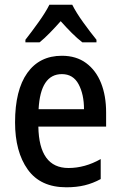

<svg xmlns="http://www.w3.org/2000/svg" viewBox="-20 -786 512 816"><path d="M243 -549Q304 -549 346 -518Q388 -487 409.5 -433Q431 -379 431 -308V-248H143Q146 -72 271 -72Q341 -72 408 -110V-25Q375 -7 340 1.5Q305 10 262 10Q152 10 98 -65.5Q44 -141 44 -266Q44 -403 96 -476Q148 -549 243 -549ZM243 -471Q152 -471 144 -322H337Q337 -385 314 -428Q291 -471 243 -471ZM287 -766Q304 -732 334 -690.5Q364 -649 390 -617V-606H330Q308 -623 285 -646Q262 -669 238 -696Q214 -669 191 -645.5Q168 -622 148 -606H88V-617Q114 -650 144 -692Q174 -734 190 -766Z"/></svg>

Font: Noto Sans Condensed Medium
Style: Regular
Weight: 500
Width: 3
Designer: Monotype Design Team
Foundry: Monotype Imaging Inc.
Version: Version 2.013; ttfautohint (v1.8.4.7-5d5b)